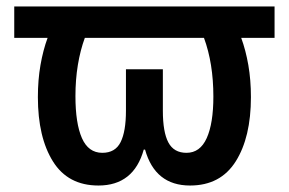

<svg xmlns="http://www.w3.org/2000/svg" viewBox="-20 -563 892 593"><path d="M284 10Q190 10 143.5 -64.5Q97 -139 97 -263Q97 -316 105 -362Q113 -408 127 -446H24V-543H828V-446H725Q739 -408 747 -362Q755 -316 755 -263Q755 -139 708 -64.5Q661 10 567 10Q459 10 428 -101H424Q393 10 284 10ZM296 -91Q336 -91 352.5 -124Q369 -157 369 -221V-349H483V-221Q483 -155 500 -123Q517 -91 556 -91Q598 -91 618.5 -136.5Q639 -182 639 -265Q639 -367 610 -446H242Q228 -408 220.5 -362.5Q213 -317 213 -266Q213 -182 233 -136.5Q253 -91 296 -91Z"/></svg>

Font: Noto Sans SemiCondensed SemiBold
Style: Regular
Weight: 600
Width: 4
Designer: Monotype Design Team
Foundry: Monotype Imaging Inc.
Version: Version 2.013; ttfautohint (v1.8.4.7-5d5b)